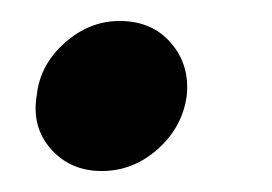

<svg xmlns="http://www.w3.org/2000/svg" viewBox="-20 -155 259 183"><path d="M77 8Q47 8 28.5 -13Q10 -34 15 -64Q18 -93 41.5 -114Q65 -135 94 -135Q125 -135 143 -114Q161 -93 158 -64Q154 -34 130.5 -13Q107 8 77 8Z"/></svg>

Font: Aleo SemiBold
Style: Italic
Weight: 600
Italic angle: -7°
Designer: Alessio Laiso
Foundry: Alessio Laiso
Version: Version 2.001;gftools[0.9.29]